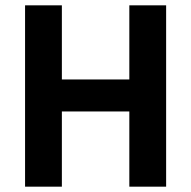

<svg xmlns="http://www.w3.org/2000/svg" viewBox="-20 -700 717 720"><path d="M603 -680H465V-402H212V-680H74V0H212V-282H465V0H603Z"/></svg>

Font: Online Auction - Bold
Style: Bold
Weight: 500
Designer: Mohamed Mostafa, the designer of Online Auction
Foundry: Kief Type Foundry
Version: ""